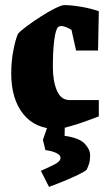

<svg xmlns="http://www.w3.org/2000/svg" viewBox="-20 -493 428 752"><path d="M202 12Q118 12 71 -46.5Q24 -105 24 -205Q24 -252 32 -294Q40 -336 50 -360Q60 -372 85 -390.5Q110 -409 139.5 -428Q169 -447 195 -460Q221 -473 232 -473Q259 -473 297.5 -466.5Q336 -460 367 -449L364 -295H278L260 -376Q250 -382 239.5 -386.5Q229 -391 220 -391Q212 -391 208 -387Q198 -379 192.5 -336Q187 -293 187 -231Q187 -175 203 -138Q219 -101 253 -101H367V-37Q355 -33 333 -24.5Q311 -16 286 -8Q261 0 238.5 6Q216 12 202 12ZM172 239 140 176Q172 162 194.5 150.5Q217 139 217 125Q217 114 200 106Q183 98 158 95L148 55L171 -11L234 -8L233 39Q290 47 311.5 69.5Q333 92 333 116Q333 134 329 147.5Q325 161 319 172Q312 179 286 191.5Q260 204 228.5 217Q197 230 172 239Z"/></svg>

Font: Grenze Gotisch Black
Style: Regular
Weight: 900
Designer: Renata Polastri
Foundry: Omnibus-Type
Version: Version 1.001